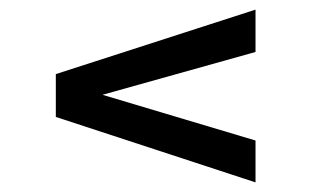

<svg xmlns="http://www.w3.org/2000/svg" viewBox="-20 -548 649 399"><path d="M96 -305V-394L511 -528V-440L193 -351L511 -256V-169Z"/></svg>

Font: Exo Medium
Style: Regular
Weight: 500
Designer: Natanael Gama
Foundry: Natanael Gama
Version: Version 1.500; ttfautohint (v1.6)